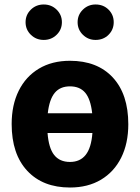

<svg xmlns="http://www.w3.org/2000/svg" viewBox="-20 -819 624 856"><path d="M552 -265Q552 -180 520.5 -116.5Q489 -53 430.5 -18Q372 17 292 17Q171 17 101.5 -57.5Q32 -132 32 -266Q32 -351 63.5 -414.5Q95 -478 153.5 -513Q212 -548 292 -548Q414 -548 483 -473.5Q552 -399 552 -265ZM193 -314H391Q384 -377 360 -405.5Q336 -434 292 -434Q248 -434 224 -405Q200 -376 193 -314ZM392 -226H192Q197 -159 221.5 -128Q246 -97 292 -97Q337 -97 362 -128.5Q387 -160 392 -226ZM256 -720Q256 -687 232.5 -664Q209 -641 175 -641Q141 -641 117.5 -664Q94 -687 94 -720Q94 -753 117.5 -776Q141 -799 175 -799Q209 -799 232.5 -776Q256 -753 256 -720ZM487 -720Q487 -687 464 -664Q441 -641 406 -641Q373 -641 349.5 -664Q326 -687 326 -720Q326 -753 349.5 -776Q373 -799 406 -799Q441 -799 464 -776Q487 -753 487 -720Z"/></svg>

Font: Fira Sans BGR
Style: Bold
Weight: 700
Designer: bBox Type GmbH & Carrois Corporate GbR & Edenspiekermann AG
Foundry: bBox Type GmbH & Carrois Corporate GbR & Edenspiekermann AG
Version: Version 4.301